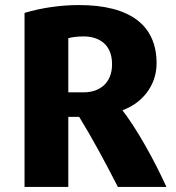

<svg xmlns="http://www.w3.org/2000/svg" viewBox="-20 -729 697 759"><path d="M638 10H446C397 -86 343 -186 293 -267H250V10H77V-678C143 -698 220 -709 292 -709C497 -709 599 -627 599 -479C599 -389 540 -318 458 -291V-301C521 -221 590 -95 638 10ZM423 -475C423 -558 366 -585 311 -585C286 -585 263 -582 250 -578V-364H311C372 -364 423 -399 423 -475Z"/></svg>

Font: Repo ExtraBold
Style: Bold
Weight: 700
Designer: Stefan Peev
Foundry: Context Ltd
Version: Version 1.502